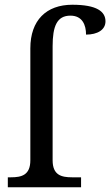

<svg xmlns="http://www.w3.org/2000/svg" viewBox="-20 -790 465 810"><path d="M13 0H322V-42H284C239 -42 202 -51 202 -114V-595C202 -679 220 -724 277 -724C328 -724 343 -684 343 -644C391 -644 425 -664 425 -700C425 -741 389 -770 285 -770C176 -770 108 -705 108 -586V-114C108 -51 71 -42 26 -42H13Z"/></svg>

Font: Noto Serif
Style: Regular
Weight: 400
Designer: Monotype Design Team
Foundry: Monotype Imaging Inc.
Version: Version 2.015